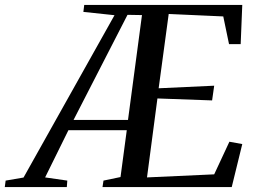

<svg xmlns="http://www.w3.org/2000/svg" viewBox="-106 -763 1044 783"><path d="M-86.5 0 -83 -26.5 -10 -39 361 -701 234 -714.5 237.5 -743H882L875.5 -583H828L804.5 -696L582 -706L541 -403L767.5 -413.5L759 -353.5L536 -361.5L493.5 -39.5L767.5 -52L829.5 -185L882 -175.5L839 0H312L316 -26.5L385.5 -41L411 -232H173L78 -39.5L168.5 -26.5L166.5 0ZM194 -274H416L473 -701.5L414 -702.5Z"/></svg>

Font: Merriweather 96pt
Style: Italic
Weight: 400
Italic angle: -7.8°
Version: Version 2.101